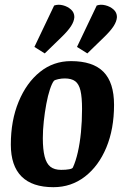

<svg xmlns="http://www.w3.org/2000/svg" viewBox="-20 -767 519 798"><path d="M202 11Q114 11 69.5 -33.5Q25 -78 25 -166Q25 -266 57.5 -344.5Q90 -423 146 -468Q202 -513 275 -513Q366 -513 410 -468.5Q454 -424 454 -331Q454 -231 422 -154Q390 -77 333 -33Q276 11 202 11ZM234 -61Q254 -61 267.5 -63.5Q281 -66 283 -71Q295 -97 303.5 -134.5Q312 -172 316.5 -217.5Q321 -263 321 -314Q321 -363 314.5 -390.5Q308 -418 292.5 -429.5Q277 -441 249 -441Q236 -441 222 -438Q208 -435 204 -431Q196 -421 187.5 -395.5Q179 -370 172.5 -335Q166 -300 162 -263Q158 -226 158 -193Q158 -146 165.5 -116.5Q173 -87 189.5 -74Q206 -61 234 -61ZM166 -545 123 -572 205 -744Q222 -750 241.5 -745Q261 -740 275 -727.5Q289 -715 289 -696Q288 -678 275 -658Q262 -638 235 -612ZM343 -545 300 -572 382 -744Q398 -750 418 -745Q438 -740 452 -727.5Q466 -715 466 -696Q465 -678 452 -658Q439 -638 412 -612Z"/></svg>

Font: Faustina VF Beta
Style: Italic
Weight: 400
Italic angle: -8°
Designer: Alfonso Garcia
Foundry: Omnibus-Type
Version: Version 1.006